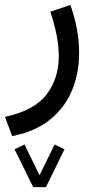

<svg xmlns="http://www.w3.org/2000/svg" viewBox="-26 -286 388 774"><path d="M107.9 468.3 32.7 315.9 72.8 296.4 133.3 420.4 194.3 296.4 233.9 315.9 159.2 468.3ZM22.9 262.7 -5.9 185.1Q113.3 159.2 162.1 94.5Q210.9 29.8 210.9 -58.6Q210.9 -100.1 201.9 -145.8Q192.9 -191.4 176.8 -238.8L257.8 -266.1Q293 -166 293 -73.2Q293 8.3 264.4 77.9Q235.8 147.5 176 196Q116.2 244.6 22.9 262.7Z"/></svg>

Font: Vazirmatn UI NL
Style: Regular
Weight: 400
Designer: Saber Rastikerdar
Foundry: Saber Rastikerdar
Version: Version 33.003